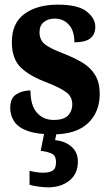

<svg xmlns="http://www.w3.org/2000/svg" viewBox="-20 -568 474 826"><path d="M209 10Q140 10 99.5 -4.5Q59 -19 41.5 -45Q24 -71 24 -104Q24 -146 50.5 -162.5Q77 -179 111 -179Q111 -115 138.5 -83.5Q166 -52 211 -52Q255 -52 273 -71.5Q291 -91 291 -119Q291 -151 266.5 -170Q242 -189 187 -211Q108 -240 69.5 -277.5Q31 -315 31 -387Q31 -469 85.5 -508.5Q140 -548 229 -548Q316 -548 353 -518.5Q390 -489 390 -453Q390 -420 368.5 -403Q347 -386 300 -386Q300 -436 276 -462Q252 -488 216 -488Q187 -488 168.5 -473Q150 -458 150 -429Q150 -397 172 -378.5Q194 -360 257 -336Q303 -318 337 -297Q371 -276 390 -244Q409 -212 409 -164Q409 -85 358 -37.5Q307 10 209 10ZM186 238Q173 238 148 235Q123 232 107 227V167Q141 175 166 175Q192 175 206.5 166Q221 157 221 130Q221 101 202 92.5Q183 84 155 81L173 -9H226L217 35Q260 39 287.5 63Q315 87 315 127Q315 180 278.5 209Q242 238 186 238Z"/></svg>

Font: Noto Serif Bengali Condensed ExtraBold
Style: Regular
Weight: 800
Width: 3
Designer: Juan Bruce, Universal Thirst, Indian Type Foundry and the Monotype Design Team.
Foundry: Monotype Imaging Inc.
Version: Version 2.003; ttfautohint (v1.8.4.7-5d5b)